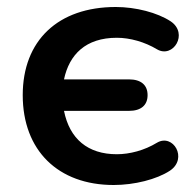

<svg xmlns="http://www.w3.org/2000/svg" viewBox="-20 -519 552 549"><path d="M305 10C364 10 428 -6 466 -31C518 -66 475 -138 429 -111C393 -89 351 -78 314 -78C231 -78 179 -122 163 -202H349C383 -202 402 -218 402 -247C402 -276 383 -292 349 -292H163C178 -363 225 -411 314 -411C352 -411 394 -399 429 -378C475 -351 520 -423 468 -458C430 -483 368 -499 311 -499C146 -499 45 -403 45 -247C45 -89 146 10 305 10Z"/></svg>

Font: SN Pro SemiBold
Style: Regular
Weight: 600
Designer: Tobias Whetton
Foundry: Supernotes
Version: Version 1.003;Glyphs 3.3 (3324)